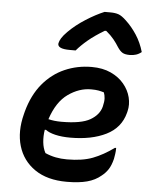

<svg xmlns="http://www.w3.org/2000/svg" viewBox="-57 -861 715 919"><g transform="rotate(5 301.0 -402.0)"><path d="M370 -547Q423 -547 462 -529Q501 -511 525.5 -481.5Q550 -452 558.5 -417.5Q567 -383 559 -351L557 -343Q538 -270 468.5 -235.5Q399 -201 297 -201Q255 -201 224 -208.5Q193 -216 178 -228H172Q167 -197 170 -168Q173 -139 185 -117Q210 -106 235.5 -101Q261 -96 290 -96Q364 -96 413.5 -115Q463 -134 514 -171H520Q520 -155 518 -142Q516 -129 514 -118Q506 -86 493.5 -67Q481 -48 463 -34Q435 -10 395.5 0.5Q356 11 298 11Q204 11 144.5 -30Q85 -71 64.5 -140Q44 -209 66 -294L69 -306Q91 -387 135.5 -440.5Q180 -494 240.5 -520.5Q301 -547 370 -547ZM376 -440Q319 -440 266 -402.5Q213 -365 185 -280Q213 -273 248 -273Q343 -273 386 -298Q429 -323 439 -363Q445 -387 444 -403Q443 -419 438 -431Q425 -435 411.5 -437.5Q398 -440 376 -440ZM408 -815H436Q459 -815 475 -809.5Q491 -804 513 -783Q542 -756 565.5 -720Q589 -684 602 -639Q590 -629 576 -624.5Q562 -620 546 -620Q523 -620 511 -627Q499 -634 487 -652Q476 -670 461.5 -688Q447 -706 424 -725H417Q370 -697 338.5 -670.5Q307 -644 286 -619H258Q197 -619 201 -646Q203 -657 211.5 -671Q220 -685 239 -704Q274 -739 320.5 -768.5Q367 -798 408 -815Z"/></g></svg>

Font: Recursive Sn Csl St SmB
Style: Italic
Weight: 600
Italic angle: -15°
Version: Version 1.079;hotconv 1.0.112;makeotfexe 2.5.65598; ttfautoh